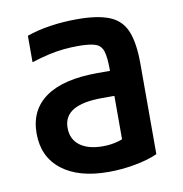

<svg xmlns="http://www.w3.org/2000/svg" viewBox="-66 -592 633 665"><g transform="rotate(-10 250.0 -260.0)"><path d="M264 10Q159 10 100 -36Q41 -82 41 -164Q41 -247 103 -290.5Q165 -334 285 -334H382V-246H286Q218 -246 184 -226Q150 -206 150 -165Q150 -125 179 -103Q208 -81 260 -81Q288 -81 313 -88Q338 -95 358 -109L329 -49V-337Q329 -380 322.5 -402Q316 -424 296 -431Q276 -438 236 -438Q209 -438 184 -435.5Q159 -433 132 -427Q105 -421 70 -410V-503Q106 -516 151.5 -523Q197 -530 248 -530Q320 -530 361.5 -513Q403 -496 420 -454.5Q437 -413 437 -340V-22Q404 -7 357 1.5Q310 10 264 10Z"/></g></svg>

Font: M PLUS Code Latin Medium
Style: Regular
Weight: 500
Designer: Coji Morishita
Foundry: UNDERFOREST DESIGN
Version: Version 1.002; ttfautohint (v1.8.3)